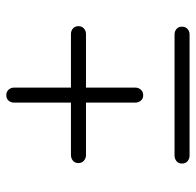

<svg xmlns="http://www.w3.org/2000/svg" viewBox="-26 -656 607 594"><g transform="rotate(-90 277.0 -359.5)"><path d="M69 -420Q69 -431 76.5 -437Q84 -443 94 -443H468.5Q478 -443 485.2 -437Q492.5 -431 492.5 -420Q492.5 -409 485.2 -402.8Q478 -396.5 468.5 -396.5H93.5Q84 -396.5 76.5 -402.8Q69 -409 69 -420ZM279 -219.5Q268 -219.5 262 -227Q256 -234.5 256 -244.5V-619Q256 -628.5 262 -635.8Q268 -643 279 -643Q290 -643 296.2 -635.8Q302.5 -628.5 302.5 -619V-244Q302.5 -234.5 296.2 -227Q290 -219.5 279 -219.5ZM67.5 -99.5Q67.5 -110.5 75 -116.5Q82.5 -122.5 92.5 -122.5H467Q476.5 -122.5 483.8 -116.5Q491 -110.5 491 -99.5Q491 -88.5 483.8 -82.2Q476.5 -76 467 -76H92Q82.5 -76 75 -82.2Q67.5 -88.5 67.5 -99.5Z"/></g></svg>

Font: Fraunces 18pt
Style: Regular
Weight: 400
Version: Version 1.000;[b76b70a41]